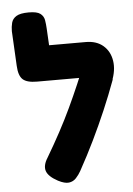

<svg xmlns="http://www.w3.org/2000/svg" viewBox="-54 -776 578 835"><g transform="rotate(-5 235.5 -358.5)"><path d="M166 5Q125 -17 117 -41.5Q109 -66 130 -99Q162 -153 189.5 -204Q217 -255 240.5 -305Q264 -355 285.5 -405Q307 -455 327 -506L442 -413Q417 -345 390 -282Q363 -219 332.5 -156Q302 -93 266 -28Q257 -12 244.5 1.5Q232 15 213.5 17.5Q195 20 166 5ZM437 -403 338 -432H113Q69 -432 51 -448.5Q33 -465 31 -508L23 -660Q23 -679 27.5 -696.5Q32 -714 49 -724.5Q66 -735 103 -735Q139 -735 153.5 -724Q168 -713 171 -695.5Q174 -678 175 -658L179 -585H339Q386 -585 415 -560Q444 -535 450.5 -493.5Q457 -452 437 -403Z"/></g></svg>

Font: Fredoka SemiCondensed SemiBold
Style: Regular
Weight: 600
Width: 4
Designer: Ben Nathan
Foundry: Milena B. Brandão, Ben Nathan
Version: Version 2.001